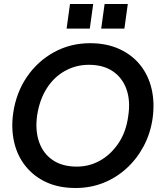

<svg xmlns="http://www.w3.org/2000/svg" viewBox="-20 -928 800 960"><path d="M358 12Q274 12 211.5 -17Q149 -46 108 -97Q67 -148 51 -216Q35 -284 46 -363Q61 -465 114.5 -543.5Q168 -622 250 -667Q332 -712 430 -712Q513 -712 576.5 -683Q640 -654 681 -603Q722 -552 738 -483.5Q754 -415 743 -336Q732 -260 698 -196.5Q664 -133 612.5 -86Q561 -39 496.5 -13.5Q432 12 358 12ZM364 -95Q428 -95 482 -126Q536 -157 573.5 -213.5Q611 -270 621 -347Q633 -422 613 -480Q593 -538 545 -571Q497 -604 424 -604Q360 -604 305 -573.5Q250 -543 214 -486.5Q178 -430 166 -353Q155 -278 175 -219.5Q195 -161 243 -128Q291 -95 364 -95ZM313 -785 330 -908H446L429 -785ZM486 -785 503 -908H619L602 -785Z"/></svg>

Font: Host Grotesk Light SemiBold
Style: Italic
Weight: 600
Italic angle: -8°
Version: Version 1.003